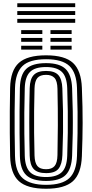

<svg xmlns="http://www.w3.org/2000/svg" viewBox="-20 -1150 568 1180"><path d="M263.2 10Q147.2 10 95.9 -36.8Q44.5 -83.5 42.2 -191Q40.8 -266 40.2 -333.2Q39.8 -400.5 40.2 -467.8Q40.8 -535 42.2 -610Q44.5 -717 95.9 -763.5Q147.2 -810 263.2 -810Q378.5 -810 428.9 -763.1Q479.2 -716.2 483.2 -610.5Q485.8 -546 486.9 -493.8Q488 -441.5 487.9 -394.2Q487.8 -347 486.6 -297.8Q485.5 -248.5 483.2 -190Q479.2 -82.5 428 -36.2Q376.8 10 263.2 10ZM263.2 -14Q362.8 -14 406.5 -55.6Q450.2 -97.2 453.2 -192Q455.8 -266 456.6 -330.6Q457.5 -395.2 456.8 -462Q456 -528.8 453.2 -609Q450.2 -703.2 406.5 -744.6Q362.8 -786 263.2 -786Q160.8 -786 117.8 -743.9Q74.8 -701.8 72.2 -609Q70.5 -535 69.9 -468.2Q69.2 -401.5 70 -334.4Q70.8 -267.2 72.2 -192Q74.2 -93.5 120.6 -53.8Q167 -14 263.2 -14ZM263.2 -38Q178.5 -38 141.2 -73.8Q104 -109.5 102.2 -192Q100.8 -266 100.2 -333Q99.8 -400 100.2 -467.2Q100.8 -534.5 102.2 -609Q104 -691 141.1 -726.5Q178.2 -762 263.2 -762Q346.2 -762 383.1 -726.1Q420 -690.2 423.2 -608Q426.2 -533.5 427.2 -466.6Q428.2 -399.8 427.2 -333.1Q426.2 -266.5 423.2 -193Q420 -111.2 383.6 -74.6Q347.2 -38 263.2 -38ZM263.2 -62Q328.2 -62 359.5 -91.6Q390.8 -121.2 393.2 -194Q395.8 -267.5 396.6 -333.8Q397.5 -400 396.6 -466.5Q395.8 -533 393.2 -607Q390.8 -679.5 359.4 -708.8Q328 -738 263.2 -738Q194 -738 164 -707.5Q134 -677 132.2 -608Q130 -523.2 129.4 -457.8Q128.8 -392.2 129.6 -330Q130.5 -267.8 132.2 -193Q134 -124 163.8 -93Q193.5 -62 263.2 -62ZM263.2 -86Q210.5 -86 187.1 -111.2Q163.8 -136.5 162.5 -193Q157.2 -396.5 162.5 -608Q163.8 -664.5 187.4 -689.2Q211 -714 263.2 -714Q315.8 -714 338.5 -688.6Q361.2 -663.2 363.2 -606.5Q366.2 -532.2 367.2 -468Q368.2 -403.8 367.4 -338.8Q366.5 -273.8 363.5 -197Q361.5 -141.2 340.1 -113.6Q318.8 -86 263.2 -86ZM263.2 -110Q298.8 -110 315.5 -129.6Q332.2 -149.2 333.2 -197Q335 -283.8 335.5 -379.9Q336 -476 333.2 -604Q332.2 -652.5 314.9 -671.2Q297.5 -690 263.2 -690Q226.2 -690 209.9 -670.8Q193.5 -651.5 192.2 -607Q190.2 -533.5 189.6 -467.2Q189 -401 189.6 -334.5Q190.2 -268 192.2 -194Q193.5 -149 209.9 -129.5Q226.2 -110 263.2 -110ZM290.2 -941V-965H420.2V-941ZM110.2 -941V-965H240.2V-941ZM110.2 -893V-917H240.2V-893ZM290.2 -893V-917H420.2V-893ZM110.2 -845V-869H240.2V-845ZM290.2 -845V-869H420.2V-845ZM86.2 -1106V-1130H442.2V-1106ZM86.2 -1058V-1082H442.2V-1058ZM86.2 -1010V-1034H442.2V-1010Z"/></svg>

Font: Big Shoulders Inline Text Black
Style: Regular
Weight: 900
Designer: Patric King
Foundry: XO Type Co
Version: Version 1.000